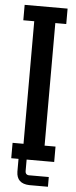

<svg xmlns="http://www.w3.org/2000/svg" viewBox="-59 -770 367 922"><g transform="rotate(5 125.0 -309.0)"><path d="M175.8 -665V-74.2H228.5V0H21.5V-74.2H74.2V-665H21.5V-739.3H228.5V-665ZM209 74.2V121.1H119.1Q57.6 119.1 56.6 61.5V-11.7H95.7V54.7Q95.7 76.2 119.1 74.2Z"/></g></svg>

Font: RobotoJAA
Style: Medium
Weight: 500
Version: Version 2.05; 2016-11-05